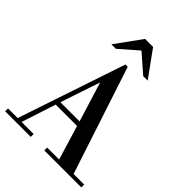

<svg xmlns="http://www.w3.org/2000/svg" viewBox="-257 -1053 1182 1182"><g transform="rotate(45 334.0 -462.0)"><path d="M89 -25 325 -727H345L576 -25H668V0H346V-25H450L382 -249H196L123 -25H228V0H5V-25ZM373 -280 294 -536H292L206 -280ZM176 -754 299 -924H369L492 -754H453L334 -858L215 -754Z"/></g></svg>

Font: Justus
Style: Oldstyle
Weight: 500
Version: Version 001.000